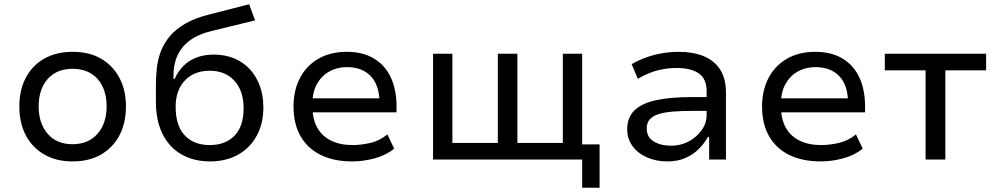

<svg xmlns="http://www.w3.org/2000/svg" viewBox="-20 -751 4685 904"><path d="M322 9Q245 9 188.5 -23.5Q132 -56 101.5 -114Q71 -172 71 -250Q71 -327 101.5 -385Q132 -443 188.5 -475Q245 -507 322 -507Q400 -507 455.5 -475Q511 -443 542 -385Q573 -327 573 -250Q573 -172 542.5 -114Q512 -56 456 -23.5Q400 9 322 9ZM321 -72Q396 -72 439 -121Q482 -170 482 -250Q482 -331 439.5 -379Q397 -427 322 -427Q247 -427 204.5 -379Q162 -331 162 -250Q162 -170 204.5 -121Q247 -72 321 -72Z M969 9Q892 9 834.5 -24Q777 -57 745.5 -120Q714 -183 714 -272V-348Q714 -386 718 -426.5Q722 -467 736 -505.5Q750 -544 777.5 -578Q805 -612 852 -639.5Q899 -667 970 -684L1153 -731L1181 -655L976 -605Q885 -583 841 -530Q797 -477 797 -398V-379H802Q818 -415 844 -441Q870 -467 906 -480.5Q942 -494 987 -494Q1038 -494 1080.5 -477Q1123 -460 1154 -427.5Q1185 -395 1202.5 -349Q1220 -303 1220 -246Q1220 -169 1188.5 -111.5Q1157 -54 1100.5 -22.5Q1044 9 969 9ZM967 -68Q1041 -68 1084 -112Q1127 -156 1127 -241Q1127 -324 1083.5 -371Q1040 -418 967 -418Q894 -418 850.5 -372Q807 -326 807 -248Q807 -159 850 -113.5Q893 -68 967 -68Z M1638 9Q1552 9 1490 -21.5Q1428 -52 1395 -110Q1362 -168 1362 -250Q1362 -324 1391.5 -382Q1421 -440 1477.5 -473.5Q1534 -507 1613 -507Q1689 -507 1741.5 -475Q1794 -443 1820.5 -385.5Q1847 -328 1847 -249V-222H1431V-288H1787L1767 -265Q1767 -348 1726.5 -391.5Q1686 -435 1613 -435Q1567 -435 1530.5 -414.5Q1494 -394 1472.5 -356Q1451 -318 1451 -263V-251Q1451 -190 1474 -149.5Q1497 -109 1539.5 -88.5Q1582 -68 1640 -68Q1680 -68 1723.5 -78Q1767 -88 1804 -118L1836 -51Q1796 -19 1742.5 -5Q1689 9 1638 9Z M2721 133V0H2019V-498H2110V-78H2324V-498H2416V-78H2630V-498H2721V-71H2803V133Z M3122 9Q3068 9 3025 -10.5Q2982 -30 2957.5 -64Q2933 -98 2933 -141Q2933 -198 2967.5 -231.5Q3002 -265 3070 -279.5Q3138 -294 3238 -294H3322V-229H3244Q3188 -229 3146.5 -225.5Q3105 -222 3078.5 -213Q3052 -204 3038.5 -188Q3025 -172 3025 -146Q3025 -105 3058 -85Q3091 -65 3140 -65Q3185 -65 3222.5 -85Q3260 -105 3283.5 -138Q3307 -171 3307 -209V-322Q3307 -380 3270 -405.5Q3233 -431 3165 -431Q3120 -431 3075.5 -419.5Q3031 -408 2983 -380L2954 -449Q2987 -468 3023.5 -481Q3060 -494 3099 -500.5Q3138 -507 3177 -507Q3242 -507 3292 -487Q3342 -467 3370 -424.5Q3398 -382 3398 -314V0H3319V-106H3313Q3297 -77 3271 -50.5Q3245 -24 3208 -7.5Q3171 9 3122 9Z M3844 9Q3758 9 3696 -21.5Q3634 -52 3601 -110Q3568 -168 3568 -250Q3568 -324 3597.5 -382Q3627 -440 3683.5 -473.5Q3740 -507 3819 -507Q3895 -507 3947.5 -475Q4000 -443 4026.5 -385.5Q4053 -328 4053 -249V-222H3637V-288H3993L3973 -265Q3973 -348 3932.5 -391.5Q3892 -435 3819 -435Q3773 -435 3736.5 -414.5Q3700 -394 3678.5 -356Q3657 -318 3657 -263V-251Q3657 -190 3680 -149.5Q3703 -109 3745.5 -88.5Q3788 -68 3846 -68Q3886 -68 3929.5 -78Q3973 -88 4010 -118L4042 -51Q4002 -19 3948.5 -5Q3895 9 3844 9Z M4338 0V-420H4146V-498H4623V-420H4431V0Z"/></svg>

Font: Nunito Sans 6pt
Style: Regular
Weight: 400
Version: Version 3.101;gftools[0.9.27]